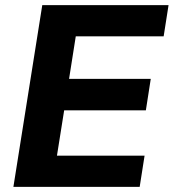

<svg xmlns="http://www.w3.org/2000/svg" viewBox="-20 -725 674 745"><path d="M32 0ZM32 0 144 -705H634L615 -584H274L248 -419H565L546 -297H229L201 -121H541L522 0Z"/></svg>

Font: Winston
Style: Bold Italic
Weight: 700
Italic angle: -9°
Designer: Original fonts by Vernon Adams / Changes by Cristiano Sobral
Foundry: Original fonts by Vernon Adams / Changes by Cristiano Sobral
Version: Version 2.503;July 17, 2020;FontCreator 13.0.0.2655 64-bit